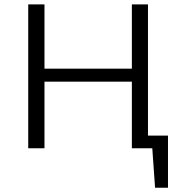

<svg xmlns="http://www.w3.org/2000/svg" viewBox="-20 -678 844 878"><path d="M626.8 0V-58H748.2L712.6 0ZM689.1 180.5 672.3 -58H748.2V180.5ZM583 0V-658H656.7V0ZM109.1 0V-658H183.4V0ZM133.5 -304.5V-364.1H633.2V-304.5Z"/></svg>

Font: Ysabeau
Style: Bold
Weight: 700
Designer: Christian Thalmann (Catharsis Fonts)
Version: Version 2.000;gftools[0.9.27.dev2+g8671c4b]